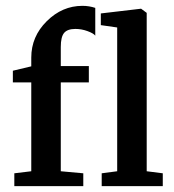

<svg xmlns="http://www.w3.org/2000/svg" viewBox="-20 -637 595 657"><path d="M29 0V-44L87 -51V-355H24V-395L87 -410V-440Q87 -512 140 -564.5Q193 -617 262 -617Q285 -617 306 -610V-515Q300 -523 279.5 -530.5Q259 -538 238 -538Q211 -538 199.5 -524.5Q188 -511 188 -476V-411H284V-355H188V-51L265 -44V0ZM328 0V-44L381 -51V-543L325 -551V-591L461 -607H463L482 -593V-51L537 -44V0Z"/></svg>

Font: Aikya SemiBold
Style: Regular
Weight: 600
Designer: Neelakash Kshetrimayum (Latin subset based on Merriweather by Eben Sorkin)
Foundry: Brand New Type
Version: Version 1.00 b005